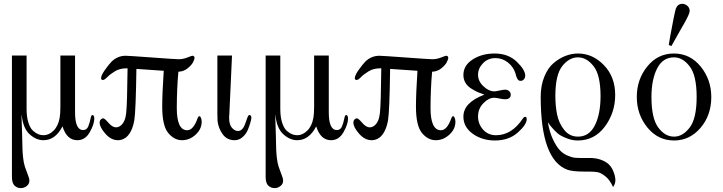

<svg xmlns="http://www.w3.org/2000/svg" viewBox="-20 -719 3760 998"><path d="M42 200.2V-430.2H118.2V-152.8Q118.2 -110.8 127.7 -81.3Q137.2 -51.8 152.1 -38.8Q167 -25.9 179.9 -21Q192.9 -16.1 206.1 -16.1Q233.9 -16.1 258.1 -39.6Q282.2 -63 290 -106Q293.9 -126 293.9 -166V-430.2H370.1V-134.8Q370.1 -43 412.1 -43Q431.2 -43 439 -62.5Q446.8 -82 450.4 -101.6Q454.1 -121.1 460 -121.1Q469.7 -121.1 470.2 -103Q470.2 -73.2 446.5 -31.7Q422.9 9.8 381.8 9.8Q327.6 9.8 305.2 -61H304.2Q267.1 9.8 206.1 9.8Q168 9.8 134 -21Q100.1 -51.8 92.8 -120.1H91.8Q93.8 -73.2 95 -19.5Q96.2 34.2 96.7 53.7Q97.2 73.2 100.1 100.6Q103 127.9 109.6 147.9Q116.2 168 127.9 198.2Q132.8 210.4 132.8 220.2Q132.8 237.3 118.9 248Q105 258.8 88.9 258.8Q69.8 258.8 55.9 246.1Q42 233.4 42 200.2Z M498 -81.1Q498 -92.3 504.2 -98.1Q510.3 -104 516.1 -104Q523.9 -104 543.9 -80.6Q564 -57.1 583 -57.1Q596.2 -57.1 606.9 -65.9Q630.9 -84 636 -131.6Q641.1 -179.2 643.1 -363.8H636.2Q603 -363.8 578.1 -348.9Q553.2 -334 538.1 -318.6Q522.9 -303.2 515.1 -303.2Q505.4 -303.2 505.4 -313Q505.4 -327.1 525.4 -355.5Q545.4 -383.8 560.1 -398.9Q590.8 -428.7 632.3 -429.2Q646.5 -429.2 770.3 -420.2Q894 -411.1 908.2 -411.1Q931.2 -411.1 954.1 -420.2Q977.1 -429.2 980 -429.2Q991.2 -429.2 991.2 -417Q991.2 -412.1 984.1 -397Q977.1 -381.8 956.1 -364.5Q935.1 -347.2 907.2 -346.2Q899.4 -262.2 898.9 -158.2Q898.9 -42 953.1 -42Q985.4 -42 1007.3 -105Q1011.2 -114.7 1016.1 -115Q1021 -115.2 1024.7 -106.2Q1028.3 -97.2 1028.3 -85.9Q1028.3 -47.9 996.8 -19Q965.3 9.8 926.3 9.8Q885.3 9.8 854.2 -28.1Q823.2 -65.9 823.2 -165Q823.2 -232.9 831.1 -351.1L689 -360.8Q686 -144 678.2 -94.2Q667 -31.2 635.3 -4.9Q614.3 10.3 593.3 9.8Q557.1 9.8 527.6 -24.2Q498 -58.1 498 -81.1Z M1109.9 -127.9V-430.2H1186L1171.9 -123Q1171.9 -121.1 1171.4 -116.5Q1170.9 -111.8 1170.9 -108.9Q1170.9 -70.8 1185.8 -54.4Q1200.7 -38.1 1216.8 -38.1Q1241.7 -38.1 1254.9 -77.1Q1268.1 -116.2 1272 -119.1Q1277.8 -123 1282.2 -119.1Q1286.6 -115.2 1286.6 -106.9Q1286.6 -101.1 1282.2 -84.5Q1277.8 -67.9 1268.8 -45.4Q1259.8 -22.9 1241.2 -6.6Q1222.7 9.8 1199.7 9.8Q1159.7 9.8 1137.2 -21.7Q1114.7 -53.2 1110.8 -90.8Q1109.9 -103 1109.9 -127.9Z M1360.8 200.2V-430.2H1437V-152.8Q1437 -110.8 1446.5 -81.3Q1456.1 -51.8 1470.9 -38.8Q1485.8 -25.9 1498.8 -21Q1511.7 -16.1 1524.9 -16.1Q1552.7 -16.1 1576.9 -39.6Q1601.1 -63 1608.9 -106Q1612.8 -126 1612.8 -166V-430.2H1689V-134.8Q1689 -43 1731 -43Q1750 -43 1757.8 -62.5Q1765.6 -82 1769.3 -101.6Q1772.9 -121.1 1778.8 -121.1Q1788.6 -121.1 1789.1 -103Q1789.1 -73.2 1765.4 -31.7Q1741.7 9.8 1700.7 9.8Q1646.5 9.8 1624 -61H1623Q1585.9 9.8 1524.9 9.8Q1486.8 9.8 1452.9 -21Q1418.9 -51.8 1411.6 -120.1H1410.6Q1412.6 -73.2 1413.8 -19.5Q1415 34.2 1415.5 53.7Q1416 73.2 1418.9 100.6Q1421.9 127.9 1428.5 147.9Q1435.1 168 1446.8 198.2Q1451.7 210.4 1451.7 220.2Q1451.7 237.3 1437.7 248Q1423.8 258.8 1407.7 258.8Q1388.7 258.8 1374.8 246.1Q1360.8 233.4 1360.8 200.2Z M1816.9 -81.1Q1816.9 -92.3 1823 -98.1Q1829.1 -104 1835 -104Q1842.8 -104 1862.8 -80.6Q1882.8 -57.1 1901.9 -57.1Q1915 -57.1 1925.8 -65.9Q1949.7 -84 1954.8 -131.6Q1960 -179.2 1961.9 -363.8H1955.1Q1921.9 -363.8 1897 -348.9Q1872.1 -334 1856.9 -318.6Q1841.8 -303.2 1834 -303.2Q1824.2 -303.2 1824.2 -313Q1824.2 -327.1 1844.2 -355.5Q1864.3 -383.8 1878.9 -398.9Q1909.7 -428.7 1951.2 -429.2Q1965.3 -429.2 2089.1 -420.2Q2212.9 -411.1 2227.1 -411.1Q2250 -411.1 2272.9 -420.2Q2295.9 -429.2 2298.8 -429.2Q2310.1 -429.2 2310.1 -417Q2310.1 -412.1 2303 -397Q2295.9 -381.8 2274.9 -364.5Q2253.9 -347.2 2226.1 -346.2Q2218.3 -262.2 2217.8 -158.2Q2217.8 -42 2272 -42Q2304.2 -42 2326.2 -105Q2330.1 -114.7 2335 -115Q2339.8 -115.2 2343.5 -106.2Q2347.2 -97.2 2347.2 -85.9Q2347.2 -47.9 2315.7 -19Q2284.2 9.8 2245.1 9.8Q2204.1 9.8 2173.1 -28.1Q2142.1 -65.9 2142.1 -165Q2142.1 -232.9 2149.9 -351.1L2007.8 -360.8Q2004.9 -144 1997.1 -94.2Q1985.8 -31.2 1954.1 -4.9Q1933.1 10.3 1912.1 9.8Q1876 9.8 1846.4 -24.2Q1816.9 -58.1 1816.9 -81.1Z M2388.7 -112.8Q2388.7 -186 2498 -227.1Q2478 -233.9 2464.8 -239.5Q2451.7 -245.1 2431.2 -257.6Q2410.6 -270 2399.7 -288.1Q2388.7 -306.2 2388.7 -329.1Q2388.7 -378.9 2436.8 -409.9Q2484.9 -440.9 2550.8 -440.9Q2621.6 -440.9 2665.8 -398.4Q2710 -356 2710 -326.2Q2710 -314.9 2703.4 -306.9Q2696.8 -298.8 2687 -298.8Q2684.1 -298.8 2681.4 -299.3Q2678.7 -299.8 2676.8 -300.8Q2674.8 -301.8 2673.3 -304Q2671.9 -306.2 2670.4 -307.6Q2668.9 -309.1 2667.5 -312.5Q2666 -315.9 2665.5 -317.4Q2665 -318.8 2663.3 -323Q2661.6 -327.1 2661.6 -328.6Q2661.6 -330.1 2660.2 -334.5Q2658.7 -338.9 2658.7 -339.8Q2647.5 -373 2619.1 -395Q2590.8 -417 2554.7 -417Q2516.6 -417 2490.7 -390.4Q2464.8 -363.8 2464.8 -330.1Q2464.8 -296.9 2492.9 -270.5Q2521 -244.1 2548.8 -244.1Q2556.6 -244.1 2576.7 -248.5Q2596.7 -252.9 2606 -252.9Q2618.2 -252.9 2626.5 -245.4Q2634.8 -237.8 2634.8 -227.1Q2634.8 -203.1 2605 -203.1Q2593.8 -203.1 2575.9 -207Q2558.1 -210.9 2548.8 -210.9Q2520 -210.9 2492.4 -182.4Q2464.8 -153.8 2464.8 -113.8Q2464.8 -74.7 2491 -45.4Q2517.1 -16.1 2558.1 -16.1Q2640.1 -16.1 2697.8 -103Q2703.6 -111.8 2710 -111.8Q2717.8 -111.8 2717.8 -100.1Q2717.8 -71.3 2671.4 -30Q2625 11.2 2552.7 11.2Q2485.8 11.2 2437.3 -23.7Q2388.7 -58.6 2388.7 -112.8Z M2790.5 -215.8Q2790.5 -274.9 2809.6 -321Q2828.6 -367.2 2858.6 -392.1Q2888.7 -417 2920.7 -429Q2952.6 -440.9 2984.4 -440.9Q3060.5 -440.9 3119.1 -380.4Q3177.7 -319.8 3177.7 -225.1Q3177.7 -133.3 3124 -61Q3070.3 11.2 2983.4 11.2Q2956.5 11.2 2932.1 2.2Q2907.7 -6.8 2893.1 -15.4Q2878.4 -23.9 2861.1 -42.5Q2843.8 -61 2841.1 -64.9Q2838.4 -68.8 2827.6 -84Q2836.4 -32.2 2854 4.9Q2871.6 42 2888.7 60.5Q2905.8 79.1 2928.7 89.1Q2951.7 99.1 2965.1 100.6Q2978.5 102.1 2996.6 102.1H3045.4Q3078.6 102.1 3104 111.6Q3129.4 121.1 3143.6 134.5Q3157.7 147.9 3165.5 165.5Q3173.3 183.1 3176 195.6Q3178.7 208 3178.7 217.8Q3178.7 237.8 3166.5 252.9Q3150.4 216.8 3127.9 198.5Q3105.5 180.2 3088.6 176.5Q3071.8 172.9 3043.5 172.9H3018.6Q2955.6 172.9 2928.7 163.1Q2790.5 111.3 2790.5 -215.8ZM2866.7 -220.2Q2866.7 -168.5 2875.7 -123.8Q2884.8 -79.1 2912.6 -43.9Q2940.4 -8.8 2984.4 -8.8Q3042.5 -8.8 3072 -67.4Q3101.6 -126 3101.6 -219.2Q3101.6 -329.1 3065.4 -375Q3029.3 -420.9 2984.4 -420.9Q2938.5 -420.9 2902.6 -375.5Q2866.7 -330.1 2866.7 -220.2Z M3677.2 -214.8Q3677.2 -119.6 3621.1 -54.2Q3564.9 11.2 3483.9 11.2Q3399.9 11.2 3345 -56.4Q3290 -124 3290 -215.1Q3290 -306.2 3344.5 -373.5Q3398.9 -440.9 3482.9 -440.9Q3566.9 -440.9 3622.1 -373Q3677.2 -305.2 3677.2 -214.8ZM3366.2 -214.8Q3366.2 -105 3401.1 -56.9Q3436 -8.8 3483.9 -8.8Q3528.8 -8.8 3564.9 -55.9Q3601.1 -103 3601.1 -215.1Q3601.1 -327.1 3564.9 -374Q3528.8 -420.9 3483.9 -420.9Q3424.8 -420.9 3395.5 -362.8Q3366.2 -304.7 3366.2 -214.8ZM3456.1 -484.9Q3456.1 -486.8 3463.6 -530Q3471.2 -573.2 3480.7 -620.1Q3490.2 -667 3493.2 -674.8Q3502.9 -698.7 3525.9 -699.2Q3541 -699.2 3553 -688.7Q3564.9 -678.2 3564.9 -662.1Q3564.9 -647.9 3538.1 -600.1Q3533.2 -591.3 3520 -568.8Q3491.2 -518.1 3470.2 -480Z"/></svg>

Font: CMU Serif Upright Italic
Style: UprightItalic
Weight: 500
Version: Version 0.7.0